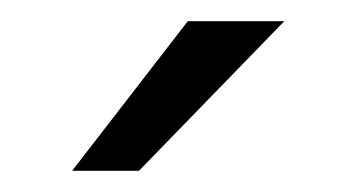

<svg xmlns="http://www.w3.org/2000/svg" viewBox="-20 -717 337 181"><path d="M157 -697H248L111 -556H48Z"/></svg>

Font: HK Grotesk
Style: Regular
Weight: 400
Designer: Alfredo Marco Pradil
Foundry: Hanken Design Co.
Version: Version 3.001